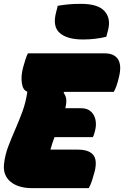

<svg xmlns="http://www.w3.org/2000/svg" viewBox="-24 -977 644 997"><path d="M276 -947Q306 -952 333 -954.5Q360 -957 397 -957Q485 -957 519 -919Q553 -881 537 -820L528 -786Q499 -779 469 -775.5Q439 -772 407 -772Q325 -772 286.5 -805.5Q248 -839 267 -912ZM144 0Q70 0 30 -34Q-10 -68 -3 -126Q2 -172 18.5 -215.5Q35 -259 54.5 -303.5Q74 -348 92 -396.5Q110 -445 118 -501Q95 -508 89.5 -545Q84 -582 96 -627Q103 -653 108.5 -669.5Q114 -686 121 -700H519Q570 -700 589.5 -668Q609 -636 593 -574Q588 -552 581.5 -533Q575 -514 567 -500H310L306 -495Q318 -480 320 -461.5Q322 -443 315 -415H398Q430 -415 448.5 -397.5Q467 -380 472 -354Q477 -328 470 -300Q465 -277 458 -265H259Q253 -249 247.5 -232.5Q242 -216 238 -200H380Q436 -200 459 -174Q482 -148 468 -88Q461 -62 454 -40Q447 -18 437 0Z"/></svg>

Font: Recursive Sn Csl St XBk
Style: Italic
Weight: 1000
Italic angle: -15°
Version: Version 1.085;hotconv 1.1.0;makeotfexe 2.6.0; ttfautohint (v